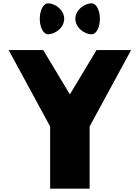

<svg xmlns="http://www.w3.org/2000/svg" viewBox="-20 -1123 832 1143"><path d="M265.3 -1103C238.4 -1103 216.8 -1062 216.8 -1011C216.8 -960 238.4 -919 265.3 -919C311 -919 362.2 -960 362.2 -1011C362.2 -1062 311 -1103 265.3 -1103ZM526.2 -1103C479.8 -1103 428.5 -1062 428.5 -1011C428.5 -960 479.8 -919 526.2 -919C553.1 -919 574.7 -960 574.7 -1011C574.7 -1062 553.1 -1103 526.2 -1103ZM31.5 -825 278.5 -370V0H513.5V-370L760.5 -825H554.6L396 -561L237.4 -825Z"/></svg>

Font: Blink
Style: Wide
Weight: 400
Designer: Mew Too
Foundry: Cannot Into Space Fonts
Version: Version 001.000